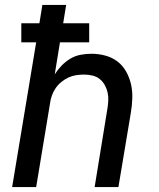

<svg xmlns="http://www.w3.org/2000/svg" viewBox="-20 -755 640 775"><path d="M29 0 126 -584H66V-661H139L151 -735H247L235 -661H340V-584H222L201 -455Q213 -474 229 -490.5Q245 -507 264.5 -518.5Q284 -530 306 -534Q328 -538 349 -538Q378 -538 405.5 -530.5Q433 -523 454.5 -506.5Q476 -490 489.5 -465.5Q503 -441 509 -414Q515 -387 514 -357.5Q513 -328 508 -299L458 0H362L413 -313Q416 -330 417 -347.5Q418 -365 414.5 -381Q411 -397 403 -411.5Q395 -426 382.5 -436Q370 -446 353.5 -450Q337 -454 319 -454Q303 -454 287 -451.5Q271 -449 256 -442Q241 -435 227.5 -424Q214 -413 204.5 -399Q195 -385 189.5 -369.5Q184 -354 182 -338L126 0Z"/></svg>

Font: Iosevka Curly Medium Extended
Style: Italic
Weight: 500
Width: 7
Italic angle: -9°
Monospace: yes
Designer: Belleve Invis
Foundry: Belleve Invis
Version: Version 11.1.0; ttfautohint (v1.8.3)